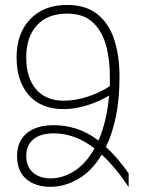

<svg xmlns="http://www.w3.org/2000/svg" viewBox="-20 -745 579 776"><path d="M86 -115Q86 -72 113 -48Q140 -24 185 -24Q233 -24 280 -53.5Q327 -83 362 -145Q321 -177 280 -191.5Q239 -206 198 -206Q144 -206 115 -182Q86 -158 86 -115ZM86 -513Q86 -430 126 -384Q166 -338 237 -338Q287 -338 338 -355.5Q389 -373 424 -397Q424 -416 424 -437Q424 -508 407.5 -565Q391 -622 353.5 -656Q316 -690 251 -690Q173 -690 129.5 -643Q86 -596 86 -513ZM500 11Q446 -70 391 -120Q351 -53 296 -21.5Q241 10 185 10Q122 10 85.5 -22Q49 -54 49 -115Q49 -173 87.5 -206Q126 -239 198 -239Q243 -239 288 -225Q333 -211 378 -177Q394 -213 405 -258.5Q416 -304 421 -359Q382 -335 332.5 -319.5Q283 -304 237 -304Q146 -304 96.5 -360.5Q47 -417 47 -513Q47 -610 102 -667.5Q157 -725 251 -725Q328 -725 375 -686.5Q422 -648 442.5 -582.5Q463 -517 463 -435Q463 -345 448.5 -274.5Q434 -204 408 -151Q455 -109 500 -44Z"/></svg>

Font: Noto Sans Armenian SemiCondensed ExtraLight
Style: Regular
Weight: 200
Width: 4
Designer: Monotype Design Team
Foundry: Monotype Imaging Inc.
Version: Version 2.008; ttfautohint (v1.8.4.7-5d5b)